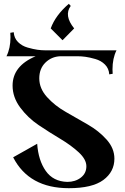

<svg xmlns="http://www.w3.org/2000/svg" viewBox="-20 -789 655 1007"><path d="M14 -494Q35 -536 35 -594L34 -617L52 -620Q54 -589 74.5 -568.5Q95 -548 125 -539.5Q155 -531 176.5 -528Q198 -525 219 -525H591Q570 -483 570 -425L571 -402L553 -399Q551 -430 530.5 -450.5Q510 -471 480 -479.5Q450 -488 428.5 -491Q407 -494 386 -494H296Q250 -492 218 -460.5Q186 -429 186 -378Q186 -325 226.5 -280Q267 -235 325 -202Q383 -169 441 -135.5Q499 -102 539.5 -56.5Q580 -11 580 43Q580 112 522 155Q464 198 341 198Q132 198 49 36L175 -35Q181 52 220 107.5Q259 163 333 165Q375 165 404 142.5Q433 120 433 83Q433 47 393 10Q353 -27 296 -61Q239 -95 182.5 -133Q126 -171 86 -225Q46 -279 46 -340Q46 -443 167 -494ZM341 -769 351 -758Q314 -708 369 -640L308 -578L246 -640Q271 -709 341 -769Z"/></svg>

Font: Uncial Antiqua
Style: Regular
Weight: 400
Designer: Astigmatic (AOETI)
Foundry: Astigmatic (AOETI)
Version: Version 1.000